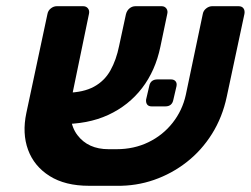

<svg xmlns="http://www.w3.org/2000/svg" viewBox="-20 -591 809 619"><path d="M356 -110Q412 -110 458.5 -132.5Q505 -155 536.5 -195Q568 -235 579 -285L634 -547Q636 -557 645 -564Q654 -571 664 -571H749Q760 -571 765 -564Q770 -557 768 -546L711 -279Q697 -213 663.5 -159.5Q630 -106 582 -68.5Q534 -31 476.5 -11Q419 9 356 8H267Q190 8 140 -23.5Q90 -55 70.5 -108Q51 -161 65 -227L133 -546Q135 -557 144 -564Q153 -571 163 -571H248Q258 -571 263.5 -564Q269 -557 267 -547L213 -286Q195 -201 229.5 -155.5Q264 -110 330 -110ZM175 -191 196 -292Q249 -293 283 -311.5Q317 -330 336 -364Q355 -398 364 -443L386 -545Q389 -557 397.5 -564Q406 -571 417 -571H501Q511 -571 516.5 -563.5Q522 -556 519 -545L497 -440Q481 -363 438 -307Q395 -251 329 -220.5Q263 -190 175 -191ZM469 -248Q459 -248 454.5 -254Q450 -260 451 -270L461 -313Q465 -335 488 -335H531Q541 -335 546 -329Q551 -323 549 -313L539 -270Q535 -248 513 -248Z"/></svg>

Font: Rubik SemiBold
Style: Italic
Weight: 600
Italic angle: -12°
Designer: Hubert and Fischer
Foundry: Hubert and Fischer
Version: Version 2.300;gftools[0.9.30]